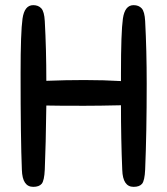

<svg xmlns="http://www.w3.org/2000/svg" viewBox="-20 -722 650 746"><path d="M455 -62Q450 -180 450 -313Q364 -311 308 -311Q199 -311 160 -312Q158 -157 154 -63Q152 -20 142 -8Q132 4 109 4Q67 4 65 -62Q60 -183 60 -436Q60 -597 67.5 -649.5Q75 -702 109 -702Q129 -702 140.5 -689.5Q152 -677 154 -640Q160 -531 160 -408Q235 -411 307 -411Q385 -411 450 -407V-436Q450 -597 457.5 -649.5Q465 -702 499 -702Q519 -702 530.5 -689.5Q542 -677 544 -640Q550 -526 550 -397Q550 -208 544 -63Q542 -20 532 -8Q522 4 499 4Q457 4 455 -62Z"/></svg>

Font: Sniglet
Style: Regular
Weight: 400
Designer: Haley Fiege
Foundry: Haley Fiege, Pablo Impallari, Brenda Gallo
Version: Version 2.000